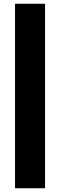

<svg xmlns="http://www.w3.org/2000/svg" viewBox="-20 -702 320 1023"><path d="M60 -682H220V301H60Z"/></svg>

Font: Bakbak One
Style: Regular
Weight: 400
Designer: Saumya Kishore and Sanchit Sawaria
Foundry: A Good Feeling
Version: Version 1.003; ttfautohint (v1.8.3)